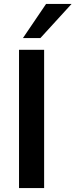

<svg xmlns="http://www.w3.org/2000/svg" viewBox="-20 -959 385 979"><path d="M77 0V-705H205V0ZM97 -765 215 -939H345L186 -765Z"/></svg>

Font: Nunito Sans 12pt ExtraLight 12pt
Style: Bold
Weight: 700
Version: Version 3.101;gftools[0.9.27]